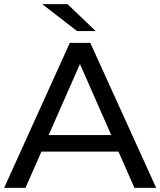

<svg xmlns="http://www.w3.org/2000/svg" viewBox="-21 -907 774 927"><path d="M551 -175H179L102 0H-1L316 -700H415L733 0H628ZM516 -255 365 -598 214 -255ZM183 -887H305L441 -757H351Z"/></svg>

Font: Idrija
Style: Regular
Weight: 500
Designer: Julieta Ulanovsky
Foundry: Julieta Ulanovsky
Version: Version 7.200